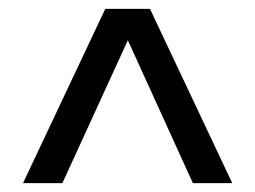

<svg xmlns="http://www.w3.org/2000/svg" viewBox="-20 -546 577 434"><path d="M505 -132 319 -526H218L32 -132H121L269 -455L416 -132Z"/></svg>

Font: Argentum Sans
Style: Regular
Weight: 400
Designer: Julieta Ulanovsky
Foundry: Julieta Ulanovsky
Version: Version 5.001;March 29, 2019;FontCreator 11.5.0.2425 64-bit